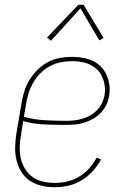

<svg xmlns="http://www.w3.org/2000/svg" viewBox="-20 -776 540 804"><path d="M209 8Q181 8 154.5 2Q128 -4 106 -18.5Q84 -33 70 -55.5Q56 -78 49.5 -103.5Q43 -129 43.5 -157Q44 -185 48 -213L70 -343Q74 -369 82 -394Q90 -419 104 -442Q118 -465 138 -484.5Q158 -504 181.5 -516.5Q205 -529 231 -533.5Q257 -538 282 -538Q305 -538 327 -534Q349 -530 368.5 -521Q388 -512 403 -496.5Q418 -481 426.5 -461.5Q435 -442 438 -419.5Q441 -397 437 -375Q434 -355 425 -336.5Q416 -318 401.5 -303Q387 -288 369 -278Q351 -268 331.5 -262Q312 -256 292 -254.5Q272 -253 253 -253Q208 -253 163.5 -255Q119 -257 77 -269L68 -210Q63 -185 62.5 -160Q62 -135 67.5 -111.5Q73 -88 85.5 -68Q98 -48 117 -34.5Q136 -21 160 -15.5Q184 -10 209 -10Q235 -10 261 -16Q287 -22 311 -36Q335 -50 353.5 -71Q372 -92 385 -116L403 -108Q389 -82 368 -59Q347 -36 321 -20.5Q295 -5 266.5 1.5Q238 8 209 8ZM258 -270Q275 -270 292 -272Q309 -274 326 -279Q343 -284 358.5 -293Q374 -302 386.5 -315Q399 -328 407 -344.5Q415 -361 418 -378Q421 -397 418.5 -416.5Q416 -436 408.5 -453.5Q401 -471 387.5 -484Q374 -497 357.5 -505Q341 -513 321.5 -516.5Q302 -520 282 -520Q259 -520 235.5 -515.5Q212 -511 190 -499.5Q168 -488 150 -470Q132 -452 119.5 -430.5Q107 -409 100 -386.5Q93 -364 89 -340L80 -287Q123 -275 168 -272.5Q213 -270 258 -270ZM193 -605 177 -619 308 -756H330L414 -617L396 -607L317 -741Z"/></svg>

Font: Iosevka Slab Thin
Style: Italic
Weight: 100
Italic angle: -9°
Monospace: yes
Designer: Belleve Invis
Foundry: Belleve Invis
Version: Version 11.1.1; ttfautohint (v1.8.3)